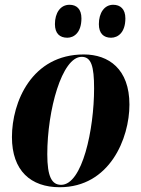

<svg xmlns="http://www.w3.org/2000/svg" viewBox="-20 -774 590 804"><path d="M445 -616C474 -616 505 -638 505 -697C505 -736 484 -754 454 -754C417 -754 394 -720 394 -673C394 -634 414 -616 445 -616ZM262 -616C290 -616 321 -638 321 -697C321 -736 301 -754 271 -754C233 -754 210 -720 210 -673C210 -634 230 -616 262 -616ZM230 10C439 10 522 -194 522 -336C522 -485 435 -546 331 -546C113 -546 30 -347 30 -200C30 -59 109 10 230 10ZM236 0C197 0 178 -34 178 -128C178 -312 239 -536 322 -536C362 -536 374 -497 374 -404C374 -232 325 0 236 0Z"/></svg>

Font: Noto Serif Display Condensed ExtraBold
Style: Italic
Weight: 800
Width: 3
Italic angle: -12°
Designer: Monotype Design Team
Foundry: Monotype Imaging Inc.
Version: Version 2.009